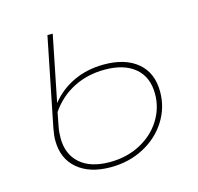

<svg xmlns="http://www.w3.org/2000/svg" viewBox="-83 -604 722 701"><g transform="rotate(-15 278.0 -254.0)"><path d="M82 -138Q82 -156 87 -183L154 -517H174L124 -268Q159 -312 210.5 -336Q262 -360 325 -360Q406 -360 452 -321Q498 -282 498 -211Q498 -151 466 -100.5Q434 -50 378 -20.5Q322 9 253 9Q174 9 128 -30Q82 -69 82 -138ZM478 -208Q478 -272 437 -306.5Q396 -341 323 -341Q258 -341 205 -314Q152 -287 117 -236L107 -184Q103 -164 103 -141Q103 -80 142.5 -45Q182 -10 255 -10Q319 -10 370 -37Q421 -64 449.5 -109.5Q478 -155 478 -208Z"/></g></svg>

Font: Montserrat Alternates Thin
Style: Italic
Weight: 250
Italic angle: -11.3°
Designer: Julieta Ulanovsky
Foundry: Julieta Ulanovsky
Version: Version 7.200